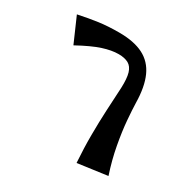

<svg xmlns="http://www.w3.org/2000/svg" viewBox="-142 -741 873 884"><g transform="rotate(30 294.0 -299.0)"><path d="M375.8 9.8Q370.5 -67.5 370.9 -136.6Q371.2 -205.8 374.4 -269Q377.5 -332.2 381 -392.5Q383 -443.2 374.8 -470.9Q366.5 -498.5 346.4 -509.9Q326.2 -521.2 293.5 -521.2Q257 -521.2 210.6 -506.2Q164.2 -491.2 92.5 -452L35 -583.5Q91.8 -595.5 139.2 -602Q186.8 -608.5 246.2 -608.5Q325.2 -608.5 374.9 -583.1Q424.5 -557.8 448.6 -504.4Q472.8 -451 474.2 -366Q475 -332.5 479.6 -276.5Q484.2 -220.5 496.8 -152.2Q509.2 -84 533.2 -11.8Z"/></g></svg>

Font: Marhey Light
Style: Regular
Weight: 300
Designer: Nur Syamsi & Bustanul Arifin
Foundry: Namelatype
Version: Version 1.000